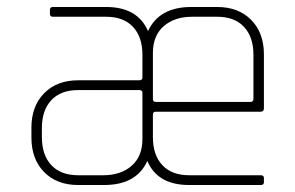

<svg xmlns="http://www.w3.org/2000/svg" viewBox="-20 -530 846 550"><path d="M418 -202V-137Q418 -86 445 -57Q472 -28 522 -28H727Q736 -28 736 -20V-8Q736 0 727 0H522Q431 0 402 -69Q371 0 278 0H204Q143 0 106.5 -37Q70 -74 70 -136V-164Q70 -226 106.5 -263Q143 -300 204 -300H379Q388 -300 388 -308V-373Q388 -424 361 -453Q334 -482 284 -482H132Q123 -482 123 -490V-502Q123 -510 132 -510H284Q374 -510 404 -441Q436 -510 528 -510H602Q663 -510 699.5 -473Q736 -436 736 -374V-220Q736 -210 727 -210H427Q418 -210 418 -202ZM706 -246V-373Q706 -424 679 -453Q652 -482 602 -482H530Q480 -482 449 -455Q418 -428 418 -378V-246Q418 -238 427 -238H697Q706 -238 706 -246ZM388 -132V-264Q388 -272 379 -272H204Q154 -272 127 -243Q100 -214 100 -163V-137Q100 -86 127 -57Q154 -28 204 -28H276Q326 -28 357 -55Q388 -82 388 -132Z"/></svg>

Font: Rajdhani Light
Style: Regular
Weight: 300
Designer: Satya Rajpurohit, Jyotish Sonowal
Foundry: Indian Type Foundry
Version: Version 1.201;PS 1.0;hotconv 1.0.78;makeotf.lib2.5.61930; tt